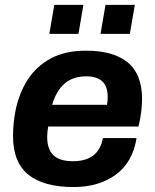

<svg xmlns="http://www.w3.org/2000/svg" viewBox="-20 -743 624 775"><path d="M276.7 12Q156.3 12 94.4 -38Q32.6 -88 32.6 -192.9Q32.6 -219.6 35.2 -246Q37.9 -272.3 42.7 -296.8Q56.9 -367.5 92.1 -421.8Q127.3 -476.2 185.3 -507.3Q243.2 -538.4 327 -538.4Q438.4 -538.4 495.9 -490.8Q553.4 -443.1 553.4 -343.4Q553.4 -321.9 550.2 -293.3Q547 -264.6 539 -232.3H174.4Q172.6 -221.4 171.5 -210.9Q170.4 -200.4 170.4 -190.9Q170.4 -141.1 195.3 -116.7Q220.2 -92.3 275 -92.3Q308.7 -92.3 333.6 -102.4Q358.6 -112.5 374.2 -133.5Q389.8 -154.6 395.4 -185.7H531.3Q515.3 -87 446.8 -37.5Q378.3 12 276.7 12ZM190.6 -320.1H412Q413.7 -329 414.2 -337.3Q414.7 -345.7 414.7 -352Q414.7 -395.8 392.1 -415.3Q369.5 -434.9 329.6 -434.9Q274.1 -434.9 240.4 -405.4Q206.7 -376 190.6 -320.1ZM179.1 -606.3 199.2 -723.4H316.7L296.7 -606.3ZM385.8 -606.3 405.9 -723.4H524.2L504.1 -606.3Z"/></svg>

Font: Archivo Variable SemiBold
Style: Italic
Weight: 600
Italic angle: -10°
Designer: Hector Gatti
Foundry: Omnibus-Type
Version: Version 2.001